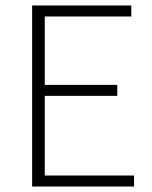

<svg xmlns="http://www.w3.org/2000/svg" viewBox="-20 -679 555 699"><path d="M97 0V-659H458V-619H143V-370H407V-330H143V-40H468V0Z"/></svg>

Font: Source Sans 3 ExtraLight Light
Style: Regular
Weight: 300
Version: Version 3.052;hotconv 1.1.0;makeotfexe 2.6.0